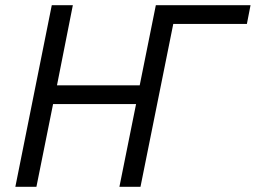

<svg xmlns="http://www.w3.org/2000/svg" viewBox="-20 -718 983 738"><path d="M39 0H120L184 -318H503L439 0H520L646 -626H929L943 -698H579L517 -390H199L260 -698H179Z"/></svg>

Font: LVC Sans
Style: Italic
Weight: 400
Italic angle: -11.31°
Designer: Mike Abbink, Paul van der Laan, Pieter van Rosmalen
Foundry: Bold Monday
Version: Version 3.0